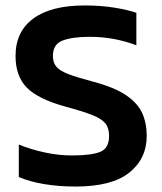

<svg xmlns="http://www.w3.org/2000/svg" viewBox="-20 -674 595 704"><path d="M257 10Q195 10 141.5 1Q88 -8 49 -25V-144Q93 -126 144 -115Q195 -104 244 -104Q314 -104 347 -117Q380 -130 380 -176Q380 -205 366 -222Q352 -239 317.5 -252.5Q283 -266 220 -283Q119 -311 78 -353Q37 -395 37 -469Q37 -558 102 -606Q167 -654 291 -654Q349 -654 399 -646Q449 -638 480 -627V-508Q398 -539 309 -539Q246 -539 210 -525.5Q174 -512 174 -469Q174 -444 187 -429Q200 -414 231.5 -402Q263 -390 320 -375Q399 -354 442 -325Q485 -296 501.5 -259Q518 -222 518 -176Q518 -92 454 -41Q390 10 257 10Z"/></svg>

Font: Kanit Medium
Style: Regular
Weight: 500
Designer: Katatrad Team
Foundry: CadsonDemak
Version: Version 2.000; ttfautohint (v1.8.3)